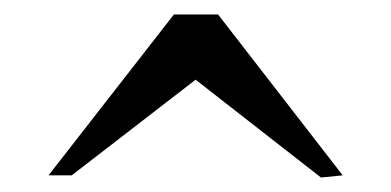

<svg xmlns="http://www.w3.org/2000/svg" viewBox="-20 -752 540 265"><path d="M250 -642 79 -510H47L220 -732H281L453 -510L423 -507Z"/></svg>

Font: Sawarabi Mincho
Style: Regular
Weight: 400
Version: Version 1.00